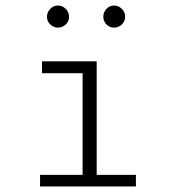

<svg xmlns="http://www.w3.org/2000/svg" viewBox="-20 -675 640 695"><path d="M125 0V-42H279V-410H132V-453H330V-42H472V0ZM190 -575Q174 -575 162 -586.5Q150 -598 150 -614Q150 -630 161.5 -642.5Q173 -655 190 -655Q206 -655 218 -643Q230 -631 230 -614Q230 -598 218 -586.5Q206 -575 190 -575ZM393 -575Q377 -575 365.5 -586.5Q354 -598 354 -614Q354 -631 365.5 -643Q377 -655 393 -655Q409 -655 421 -643Q433 -631 433 -614Q433 -598 421 -586.5Q409 -575 393 -575Z"/></svg>

Font: Inconsolata Expanded Light
Style: Regular
Weight: 300
Width: 7
Monospace: yes
Designer: Raph Levien, Cyreal, Brenton Simpson
Foundry: Raph Levien, Cyreal, Google
Version: Version 3.001; ttfautohint (v1.8.2.53-6de2)